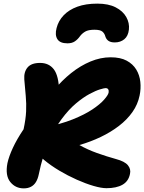

<svg xmlns="http://www.w3.org/2000/svg" viewBox="-20 -1026 796 1059"><path d="M111 13Q65 13 36.5 -22.5Q8 -58 21 -126Q29 -163 51 -210.5Q73 -258 110 -313Q122 -368 124 -411.5Q126 -455 122 -497Q118 -539 114 -588Q111 -629 132 -654Q153 -679 201 -679Q250 -679 277 -643.5Q304 -608 306 -524L277 -528Q321 -582 372.5 -623Q424 -664 479.5 -687Q535 -710 590 -710Q644 -710 678.5 -691.5Q713 -673 731.5 -642.5Q750 -612 754 -574.5Q758 -537 750 -499Q740 -450 710.5 -408Q681 -366 636 -331.5Q591 -297 535.5 -270.5Q480 -244 418 -226Q462 -201 515 -182Q568 -163 619 -149Q668 -136 685.5 -114.5Q703 -93 697 -67Q689 -26 655.5 -7Q622 12 567 12Q539 12 496 -0.5Q453 -13 403.5 -35Q354 -57 307 -85Q260 -113 223 -144Q186 -175 168 -206Q160 -222 166 -248Q172 -274 187.5 -296.5Q203 -319 223 -323Q315 -341 381 -367.5Q447 -394 489.5 -422.5Q532 -451 554 -476Q576 -501 579 -515Q581 -526 577 -533Q573 -540 562 -540Q555 -540 531.5 -533Q508 -526 473.5 -507.5Q439 -489 399 -455.5Q359 -422 320 -369.5Q281 -317 248 -242Q215 -167 194 -65Q189 -40 178.5 -22.5Q168 -5 151 4Q134 13 111 13ZM517 -1006Q578 -1006 618 -985.5Q658 -965 676.5 -932Q695 -899 691 -863Q687 -827 665.5 -809.5Q644 -792 613 -792Q591 -792 578.5 -800.5Q566 -809 561 -825Q557 -841 545 -851.5Q533 -862 501 -862Q467 -862 449.5 -851.5Q432 -841 421 -826Q409 -809 393 -798Q377 -787 352 -787Q311 -787 296.5 -810Q282 -833 292 -871Q302 -911 331 -941.5Q360 -972 406.5 -989Q453 -1006 517 -1006Z"/></svg>

Font: Shantell Sans ExtraBold
Style: Italic
Weight: 800
Italic angle: -11°
Designer: Stephen Nixon, Anya Danilova, Shantell Martin
Foundry: Arrow Type
Version: Version 1.011;[c5ecc13dd]